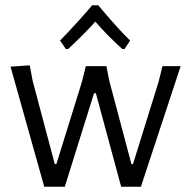

<svg xmlns="http://www.w3.org/2000/svg" viewBox="-20 -709 714 729"><path d="M230 -523 208 -555Q275 -624 330 -689H353Q424 -604 474 -555L453 -523H444Q382 -580 342 -627Q307 -587 239 -523ZM93 -461 104 -402 188 -86H194L291 -398L306 -458H384L395 -402L479 -86H485L582 -398L597 -458H666L515 0H440L344 -355H337L226 0H148L20 -456Z"/></svg>

Font: Alegreya Sans SC
Style: Regular
Weight: 400
Designer: Juan Pablo del Peral
Foundry: Huerta Tipografica
Version: Version 2.007